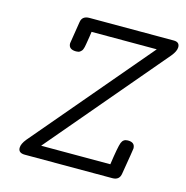

<svg xmlns="http://www.w3.org/2000/svg" viewBox="-94 -699 762 788"><g transform="rotate(15 287.0 -305.5)"><path d="M52 -22Q52 -39 70 -61L491 -558H214Q213 -549 211 -537Q209 -525 208 -518.5Q207 -512 205.5 -503.5Q204 -495 203 -490.5Q202 -486 200 -481Q198 -476 195.5 -473.5Q193 -471 190 -468.5Q187 -466 182.5 -465Q178 -464 173 -464Q141 -464 141 -490Q141 -491 156 -584Q160 -611 191 -611H549Q574 -611 574 -589Q574 -572 555 -549L135 -53H429Q440 -130 447 -148Q454 -166 473 -166H474Q504 -166 504 -140Q504 -136 486 -29Q482 0 452 0H80Q52 0 52 -22Z"/></g></svg>

Font: CMU Typewriter Text
Style: LightOblique
Weight: 200
Italic angle: -9.46001°
Version: Version 0.7.0